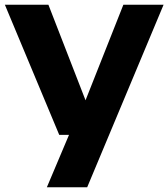

<svg xmlns="http://www.w3.org/2000/svg" viewBox="-20 -567 708 807"><path d="M229 0 0.5 -547H183.5L339.5 -145.5L498.5 -547H667.5L346.5 220H177L270 0Z"/></svg>

Font: Encode Sans Exp
Style: Bold
Weight: 700
Width: 7
Designer: Multiple Designers
Foundry: Impallari Type
Version: Version 3.002; ttfautohint (v1.8.3) -l 8 -r 50 -G 200 -x 14 